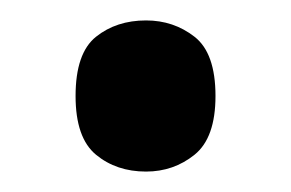

<svg xmlns="http://www.w3.org/2000/svg" viewBox="-20 -559 285 188"><path d="M123 -391Q94 -391 74 -407.5Q54 -424 54 -465Q54 -507 74 -523Q94 -539 123 -539Q150 -539 170.5 -523Q191 -507 191 -465Q191 -424 170.5 -407.5Q150 -391 123 -391Z"/></svg>

Font: Noto Serif ExtraCondensed
Style: Bold
Weight: 700
Width: 2
Designer: Monotype Design Team
Foundry: Monotype Imaging Inc.
Version: Version 2.014; ttfautohint (v1.8.4.7-5d5b)